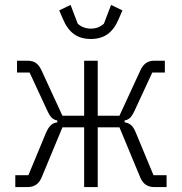

<svg xmlns="http://www.w3.org/2000/svg" viewBox="-20 -758 737 778"><path d="M42 0V-48H95L166 -219Q176 -242 187 -251.5Q198 -261 212 -262V-270Q199 -272 190 -280.5Q181 -289 170 -313L100 -464H49V-512H92Q113 -512 126.5 -502Q140 -492 150 -469L233 -289H321V-512H376V-289H464L547 -469Q557 -492 571 -502Q585 -512 605 -512H648V-464H597L527 -313Q516 -289 507 -280.5Q498 -272 485 -270V-262Q499 -261 510.5 -251.5Q522 -242 531 -219L602 -48H655V0H604Q585 0 570 -10Q555 -20 545 -47L464 -242H376V0H321V-242H233L152 -47Q142 -20 127 -10Q112 0 93 0ZM348 -600Q307 -600 279.5 -620Q252 -640 235 -681L220 -716L266 -738L295 -662Q306 -652 319.5 -647Q333 -642 348 -642Q364 -642 377 -647Q390 -652 401 -662L430 -738L476 -716L461 -681Q444 -640 416.5 -620Q389 -600 348 -600Z"/></svg>

Font: IBM Plex Sans Condensed Light
Style: Regular
Weight: 300
Width: 3
Designer: Mike Abbink, Paul van der Laan, Pieter van Rosmalen
Foundry: Bold Monday
Version: Version 3.201